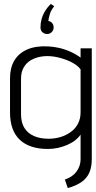

<svg xmlns="http://www.w3.org/2000/svg" viewBox="-20 -746 487 977"><path d="M256 -714 239 -726Q232 -720 223 -709Q214 -698 205.5 -683Q197 -668 191.5 -648.5Q186 -629 186 -606Q186 -591 196 -582Q206 -573 220 -573Q234 -573 243.5 -583Q253 -593 253 -606Q253 -620 245 -629Q237 -638 226 -639Q228 -656 234 -675.5Q240 -695 256 -714ZM447 64V-500H390V-453Q365 -471 337 -483.5Q309 -496 279.5 -502.5Q250 -509 223 -510Q161 -513 118 -494Q75 -475 53 -438Q31 -401 31 -348V-174Q31 -82 80.5 -35Q130 12 224 12Q250 12 275 6.5Q300 1 323 -9Q346 -19 363 -32.5Q380 -46 390 -61V63Q390 83 384 99.5Q378 116 368 129Q358 142 343.5 151.5Q329 161 310 168L325 211Q368 199 395 180Q422 161 434.5 132.5Q447 104 447 64ZM390 -393V-174Q390 -142 377 -117Q364 -92 341 -75Q318 -58 289 -49Q260 -40 227 -40Q185 -40 153.5 -53.5Q122 -67 104.5 -94.5Q87 -122 87 -165V-345Q87 -379 100.5 -402.5Q114 -426 136 -439Q158 -452 184 -457Q210 -462 236 -460Q254 -459 275.5 -454Q297 -449 319.5 -440.5Q342 -432 360.5 -420Q379 -408 390 -393Z"/></svg>

Font: AdventPro_ExpandedRegular
Style: ExpandedRegular
Weight: 400
Width: 7
Designer: VivaRado, Andreas Kalpakidis
Foundry: VivaRado, Andreas Kalpakidis
Version: Version 3.000